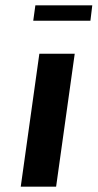

<svg xmlns="http://www.w3.org/2000/svg" viewBox="-20 -702 367 722"><path d="M261 -500 191 0H58L128 -500ZM327 -682 320 -624H105L113 -682Z"/></svg>

Font: Arsenal
Style: Bold Italic
Weight: 700
Italic angle: -9°
Designer: Andrij Shevchenko
Foundry: Stairsfor.com
Version: Version 1.000